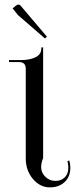

<svg xmlns="http://www.w3.org/2000/svg" viewBox="-20 -810 333 841"><path d="M176.8 -641.6 58.6 -744.1 35.2 -773.4 50.8 -786.1Q55.7 -790 60.5 -790Q66.4 -790 70.3 -785.2L185.5 -649.4ZM92.8 -116.2V-508.8Q92.8 -538.1 63.5 -538.1H19.5V-546.9H73.2Q109.4 -546.9 135.3 -559.1Q161.1 -571.3 161.1 -598.6V-602.5H168.9V-519.5V-117.2Q160.2 -96.7 160.2 -78.1Q160.2 -53.7 178.7 -35.6Q197.3 -17.6 222.7 -17.6Q248 -17.6 263.7 -33.2Q279.3 -48.8 279.3 -75.2Q279.3 -89.8 275.4 -103.5L283.2 -107.4Q288.1 -91.8 288.1 -75.2Q288.1 -36.1 263.2 -12.7Q238.3 10.7 198.2 10.7Q155.3 10.7 124 -26.4Q92.8 -63.5 92.8 -116.2Z"/></svg>

Font: FoglihtenNo07
Style: Regular
Weight: 500
Designer: gluk (gluksza@wp.pl)
Foundry: gluk (gluksza@wp.pl)
Version: Version 0.871